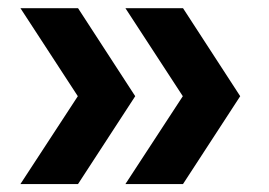

<svg xmlns="http://www.w3.org/2000/svg" viewBox="-20 -518 658 470"><path d="M30 -67.5 170.5 -282.5 30 -498H171L311 -282.5L171 -67.5ZM287 -67.5 427.5 -282.5 287 -498H428L568 -282.5L428 -67.5Z"/></svg>

Font: Encode Sans Semi Expanded SmBd
Style: Regular
Weight: 600
Width: 6
Designer: Multiple Designers
Foundry: Impallari Type
Version: Version 2.000